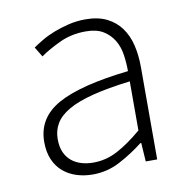

<svg xmlns="http://www.w3.org/2000/svg" viewBox="-63 -554 617 628"><g transform="rotate(-10 245.5 -240.0)"><path d="M197 12Q168 12 143 4Q118 -4 99 -20Q80 -36 69 -61Q58 -86 58 -120Q58 -200 132.5 -241.5Q207 -283 368 -301Q368 -328 364 -355.5Q360 -383 347 -404.5Q334 -426 312 -439.5Q290 -453 254 -453Q206 -453 166 -434Q126 -415 101 -397L81 -430Q94 -439 112.5 -450Q131 -461 154 -470Q177 -479 204 -485.5Q231 -492 260 -492Q302 -492 331 -477.5Q360 -463 378 -438Q396 -413 404 -379.5Q412 -346 412 -307V0H374L370 -62H367Q330 -33 287.5 -10.5Q245 12 197 12ZM205 -26Q247 -26 285 -46Q323 -66 368 -104V-267Q294 -258 243 -245Q192 -232 161 -214Q130 -196 116.5 -173Q103 -150 103 -122Q103 -96 111 -78Q119 -60 133 -48.5Q147 -37 165.5 -31.5Q184 -26 205 -26Z"/></g></svg>

Font: hySource Sans Pro Light
Style: Regular
Weight: 300
Designer: Paul D. Hunt
Foundry: Adobe Systems Incorporated
Version: Version 2.021;PS 2.000;hotconv 1.0.86;makeotf.lib2.5.63406